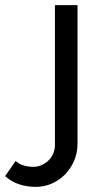

<svg xmlns="http://www.w3.org/2000/svg" viewBox="-143 -542 393 748"><path d="M-3 186Q-38 186 -68.5 176Q-99 166 -123 144L-82 85Q-68 98 -49.5 103Q-31 108 -13 108Q3 108 18 101.5Q33 95 45 84Q57 73 64 57Q71 41 71 23V-522H159V17Q159 54 145.5 85Q132 116 109.5 138.5Q87 161 58 173.5Q29 186 -3 186Z"/></svg>

Font: IngvarSans
Style: Regular
Weight: 500
Version: Version 3.000